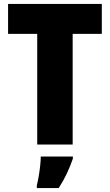

<svg xmlns="http://www.w3.org/2000/svg" viewBox="-20 -734 557 975"><path d="M349 0H169V-562H21V-714H497V-562H349ZM350 72Q336 112 319 148Q302 184 278 221H167V207Q172 188 176.5 161.5Q181 135 184 108Q187 81 187 61H350Z"/></svg>

Font: Noto Sans Oriya Cond Blk
Style: Regular
Weight: 900
Width: 3
Designer: Amélie Bonet and Sol Matas
Foundry: Google LLC
Version: Version 2.006; ttfautohint (v1.8.4.7-5d5b)